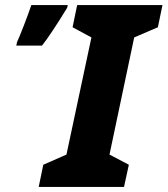

<svg xmlns="http://www.w3.org/2000/svg" viewBox="-20 -734 658 754"><path d="M150 -87 241 -127 339 -587 265 -627 283 -714H618L600 -627L507 -587L410 -127L486 -87L467 0H132ZM47 -569Q56 -588 74.5 -636Q93 -684 103 -714H246L244 -704Q182 -602 145 -555H44Z"/></svg>

Font: Noto Sans UI CondBlack
Style: Italic
Weight: 900
Width: 3
Italic angle: -12°
Designer: Monotype Design Team
Foundry: Monotype Imaging Inc.
Version: Version 1.001